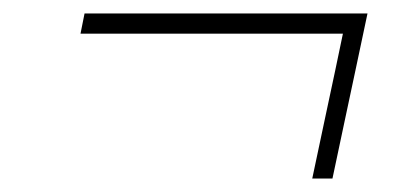

<svg xmlns="http://www.w3.org/2000/svg" viewBox="-20 -435 600 285"><path d="M443.5 -170Q452.5 -212 461.2 -253.5Q470 -295 477.5 -330L489 -385H99.5L105.5 -415H525.5L507.5 -330Q500 -295 491.2 -253.5Q482.5 -212 473.5 -170Z"/></svg>

Font: Commissioner Thin
Style: Italic
Weight: 100
Italic angle: -12°
Designer: Kostas Bartsokas
Foundry: Kostas Bartsokas
Version: Version 1.000; ttfautohint (v1.8.3)